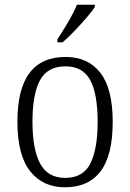

<svg xmlns="http://www.w3.org/2000/svg" viewBox="-20 -786 553 816"><path d="M256 10Q162 10 108 -58.5Q54 -127 54 -268Q54 -408 105.5 -476Q157 -544 259 -544Q354 -544 406.5 -476.5Q459 -409 459 -268Q459 -126 407.5 -58Q356 10 256 10ZM257 -30Q334 -30 364.5 -92Q395 -154 395 -268Q395 -387 363.5 -445.5Q332 -504 258 -504Q182 -504 150 -445Q118 -386 118 -268Q118 -152 150.5 -91Q183 -30 257 -30ZM224 -619Q246 -652 269.5 -692Q293 -732 307 -766H383V-756Q372 -739 348 -711Q324 -683 296.5 -654.5Q269 -626 246 -606H224Z"/></svg>

Font: Noto Serif Tamil SemiCondensed Light
Style: Regular
Weight: 300
Width: 4
Designer: Indian Type Foundry, Tom Grace, and the Monotype Design Team
Foundry: Monotype Imaging Inc.
Version: Version 2.004; ttfautohint (v1.8.4.7-5d5b)